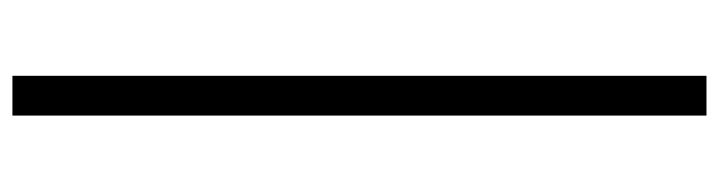

<svg xmlns="http://www.w3.org/2000/svg" viewBox="-444 -434 1157 309"><g transform="rotate(-90 134.5 -279.5)"><path d="M103 -838H167V279H103Z"/></g></svg>

Font: Kinto Sans
Style: Regular
Weight: 400
Designer: Authors: Ryoko NISHIZUKA  (kana & ideographs); Paul D. Hunt (Latin, Greek & Cyrillic); Wenlong ZHANG  (bopomofo); Sandol
Foundry: Adobe Systems Incorporated, ookami Inc.
Version: Version 0.001